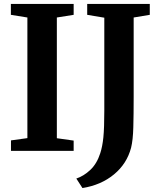

<svg xmlns="http://www.w3.org/2000/svg" viewBox="-20 -763 815 971"><path d="M118.5 -64.5V-674.5L35 -688V-743H352.5V-688L267.5 -674.5V-64L352.5 -52V0H35.5V-53ZM366 140Q403.5 127.5 436.8 96.2Q470 65 487 12Q498 -21.5 502.8 -68.8Q507.5 -116 507.5 -204V-673.5L421 -688V-743H737.5V-688L656 -674.5V-273.5Q656 -183.5 654.2 -119Q652.5 -54.5 643 -16Q621.5 65.5 556.2 119.2Q491 173 397 188Z"/></svg>

Font: Merriweather Text Regular
Style: Bold
Weight: 700
Designer: Eben Sorkin
Foundry: Eben Sorkin
Version: Version 2.100; ttfautohint (v1.7.19-72a1) -l 8 -r 50 -G 200 